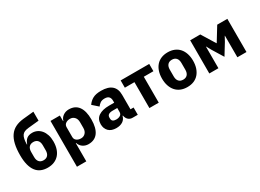

<svg xmlns="http://www.w3.org/2000/svg" viewBox="-31 -1591 3564 2631"><g transform="rotate(-30 1751.5 -276.0)"><path d="M286 12Q228 12 182 -7.5Q136 -27 104.5 -68.5Q73 -110 56.5 -173.5Q40 -237 40 -325Q40 -425 57 -498.5Q74 -572 109 -622Q144 -672 198 -699.5Q252 -727 326 -735L496 -752V-610L325 -593Q288 -589 263.5 -578.5Q239 -568 224 -546.5Q209 -525 202 -491Q195 -457 194 -407H199Q216 -458 248 -484Q280 -510 336 -510Q377 -510 412.5 -493Q448 -476 474.5 -444Q501 -412 516 -366.5Q531 -321 531 -263Q531 -199 514.5 -148Q498 -97 466.5 -61.5Q435 -26 389.5 -7Q344 12 286 12ZM286 -105Q330 -105 354 -132Q378 -159 378 -209V-289Q378 -339 354 -366Q330 -393 286 -393Q242 -393 218 -366Q194 -339 194 -289V-209Q194 -159 218 -132Q242 -105 286 -105Z M636 -525H784V-437H789Q800 -481 839.5 -509Q879 -537 930 -537Q1030 -537 1081 -467Q1132 -397 1132 -263Q1132 -129 1081 -58.5Q1030 12 930 12Q904 12 881 4.5Q858 -3 839.5 -16.5Q821 -30 808 -48.5Q795 -67 789 -88H784V200H636ZM881 -108Q923 -108 950.5 -137.5Q978 -167 978 -217V-308Q978 -358 950.5 -387.5Q923 -417 881 -417Q839 -417 811.5 -396.5Q784 -376 784 -340V-185Q784 -149 811.5 -128.5Q839 -108 881 -108Z M1632 0Q1592 0 1565.5 -25Q1539 -50 1532 -92H1526Q1514 -41 1473 -14.5Q1432 12 1372 12Q1293 12 1251 -30Q1209 -72 1209 -141Q1209 -224 1269.5 -264.5Q1330 -305 1434 -305H1517V-338Q1517 -376 1497 -398.5Q1477 -421 1430 -421Q1386 -421 1360 -402Q1334 -383 1317 -359L1229 -437Q1261 -484 1309.5 -510.5Q1358 -537 1441 -537Q1553 -537 1609 -488Q1665 -439 1665 -345V-115H1714V0ZM1427 -91Q1464 -91 1490.5 -107Q1517 -123 1517 -159V-221H1445Q1358 -221 1358 -162V-147Q1358 -118 1376 -104.5Q1394 -91 1427 -91Z M1898 -410H1746V-525H2198V-410H2046V0H1898Z M2495 12Q2437 12 2391.5 -7Q2346 -26 2314.5 -62Q2283 -98 2266 -149Q2249 -200 2249 -263Q2249 -326 2266 -377Q2283 -428 2314.5 -463.5Q2346 -499 2391.5 -518Q2437 -537 2495 -537Q2553 -537 2598.5 -518Q2644 -499 2675.5 -463.5Q2707 -428 2724 -377Q2741 -326 2741 -263Q2741 -200 2724 -149Q2707 -98 2675.5 -62Q2644 -26 2598.5 -7Q2553 12 2495 12ZM2495 -105Q2539 -105 2563 -132Q2587 -159 2587 -209V-316Q2587 -366 2563 -393Q2539 -420 2495 -420Q2451 -420 2427 -393Q2403 -366 2403 -316V-209Q2403 -159 2427 -132Q2451 -105 2495 -105Z M2846 -525H3006L3138 -310H3142L3274 -525H3434V0H3290V-341H3287L3247 -268L3140 -94L3033 -268L2993 -341H2990V0H2846Z"/></g></svg>

Font: IBMPlexSans-Bold
Style: Bold
Weight: 700
Designer: Mike Abbink, Paul van der Laan, Pieter van Rosmalen
Foundry: Bold Monday
Version: Version 3.1